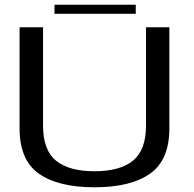

<svg xmlns="http://www.w3.org/2000/svg" viewBox="-20 -790 822 814"><path d="M380.5 4Q226.5 4 144.8 -53.8Q63 -111.5 63 -245.5V-674.5H162.5V-257.5Q162.5 -154 217.2 -109Q272 -64 380.5 -64Q489 -64 544 -109Q599 -154 599 -257.5V-674.5H698V-245.5Q698 -111.5 616.2 -53.8Q534.5 4 380.5 4ZM211 -731.5V-770H555.5V-731.5Z"/></svg>

Font: Anybody ExtraExpanded
Style: Regular
Weight: 400
Width: 8
Designer: Tyler Finck
Foundry: Etcetera Type Company
Version: Version 1.010; ttfautohint (v1.8.3) -l 8 -r 50 -G 200 -x 14 